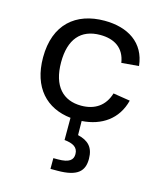

<svg xmlns="http://www.w3.org/2000/svg" viewBox="-120 -617 860 1002"><g transform="rotate(15 310.0 -116.0)"><path d="M555 -156.5 463.5 -171C442.5 -101.5 391 -65.5 316.5 -65.5C219 -65.5 157 -128 157 -258C157 -381 212.5 -448 318.5 -448C393.5 -448 449.5 -414.5 461.5 -335.5L555 -343.5C542 -467 446.5 -525.5 321 -525.5C166.5 -525.5 59.5 -437 59.5 -258C59.5 -94.5 148 -4 279.5 10V130C325 134.5 353.5 149 353.5 186.5C353.5 218 334 236.5 272 236.5H247.5V294.5H284.5C396.5 294.5 428 256.5 428 192.5C428 129 396.5 100 341 87L340 11C445.5 4 528.5 -51 555 -156.5Z"/></g></svg>

Font: Monaspace Neon
Style: Regular
Weight: 400
Designer: Riley Cran & the Lettermatic Team
Foundry: Lettermatic
Version: Version 1.200 (Monaspace Neon)